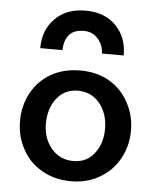

<svg xmlns="http://www.w3.org/2000/svg" viewBox="-53 -775 675 830"><g transform="rotate(5 284.5 -360.0)"><path d="M159.2 -22.5Q103.5 -53.7 74.2 -109.4Q43.9 -164.1 43.9 -231.4Q43.9 -296.9 73.2 -351.6Q102.5 -407.2 158.2 -439.5Q212.9 -470.7 285.2 -470.7Q357.4 -470.7 411.1 -439.5Q465.8 -407.2 495.1 -351.6Q525.4 -296.9 525.4 -231.4Q525.4 -164.1 495.1 -109.4Q464.8 -53.7 410.2 -22.5Q356.4 9.8 285.2 9.8Q213.9 9.8 159.2 -22.5ZM378.9 -121.1Q413.1 -164.1 413.1 -228.5Q413.1 -293.9 377 -338.9Q340.8 -382.8 282.2 -382.8Q224.6 -382.8 190.4 -338.9Q156.2 -294.9 156.2 -228.5Q156.2 -165 193.4 -121.1Q230.5 -78.1 288.1 -78.1Q345.7 -78.1 378.9 -121.1ZM152.3 -679.7Q201.2 -730.5 285.2 -730.5Q368.2 -730.5 417 -680.7Q465.8 -630.9 465.8 -551.8Q434.6 -551.8 371.1 -551.8Q371.1 -586.9 346.7 -615.2Q323.2 -642.6 285.2 -642.6Q240.2 -642.6 219.7 -616.2Q200.2 -589.8 200.2 -551.8Q168 -551.8 103.5 -551.8Q103.5 -630.9 152.3 -679.7Z"/></g></svg>

Font: Alata=Ham
Style: Regular
Weight: 400
Designer: Spyros Zevelakis, Eben Sorkin
Version: Version 1.004